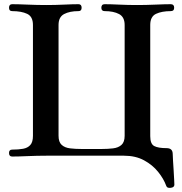

<svg xmlns="http://www.w3.org/2000/svg" viewBox="-20 -746 869 915"><path d="M794 149Q788 150 781.5 148.5Q775 147 772 139Q760 106 733.5 73Q707 40 666.5 18Q626 -4 571 -4H200Q158 -4 111.5 -2Q65 0 38 0Q23 0 23 -17Q23 -33 38 -33Q68 -33 90 -37Q112 -41 124.5 -55Q137 -69 137 -99V-627Q137 -667 109.5 -680Q82 -693 38 -693Q23 -693 23 -709Q23 -726 38 -726Q65 -726 111.5 -724Q158 -722 200 -722Q243 -722 285 -724Q327 -726 354 -726Q369 -726 369 -709Q369 -693 354 -693Q312 -693 285.5 -679Q259 -665 259 -627V-99Q259 -69 274 -55.5Q289 -42 314 -39Q339 -36 368 -36H465Q494 -36 519 -39Q544 -42 559 -55.5Q574 -69 574 -99V-627Q574 -665 547.5 -679Q521 -693 479 -693Q463 -693 463 -709Q463 -726 479 -726Q506 -726 548 -724Q590 -722 633 -722Q675 -722 721 -724Q767 -726 794 -726Q810 -726 810 -709Q810 -693 794 -693Q751 -693 723.5 -680Q696 -667 696 -627V-97Q696 -60 715 -50Q734 -40 774 -40Q802 -40 803 -14Q803 -4 804.5 18.5Q806 41 807.5 66Q809 91 810 110.5Q811 130 811 134Q811 147 794 149Z"/></svg>

Font: Zen Old Mincho Black
Style: Regular
Weight: 900
Designer: Yoshimichi Ohira
Foundry: Positype
Version: Version 1.001